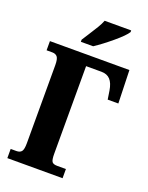

<svg xmlns="http://www.w3.org/2000/svg" viewBox="-169 -1016 850 1101"><g transform="rotate(20 255.5 -465.5)"><path d="M18 -56H53Q74 -56 84 -68Q94 -80 94 -119V-595Q94 -633 83.5 -645.5Q73 -658 53 -658H18V-714H503L509 -512H444L436 -564Q429 -608 409.5 -629Q390 -650 356 -650H262V-115Q262 -78 270 -67Q278 -56 302 -56H355V0H18ZM186 -784Q187 -785 211 -823Q235 -860 250 -885Q265 -910 273 -931H435V-921Q420 -896 364 -849Q308 -802 261 -771H186Z"/></g></svg>

Font: Noto Serif CondBlack
Style: Regular
Weight: 900
Width: 3
Designer: Monotype Design Team
Foundry: Monotype Imaging Inc.
Version: Version 1.001